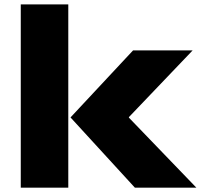

<svg xmlns="http://www.w3.org/2000/svg" viewBox="-20 -860 920 880"><path d="M293 -839.8V0H75.2V-839.8ZM570.8 -320.8 879.9 0H598.1L303.2 -321.8L589.8 -628.9H862.8L570.8 -323.2Z"/></svg>

Font: Sinkin Sans 900 X Black
Style: Regular
Weight: 950
Designer: Keith Bates
Foundry: K-Type
Version: Sinkin Sans (version 1.0)  by Keith Bates   •   © 2014   www